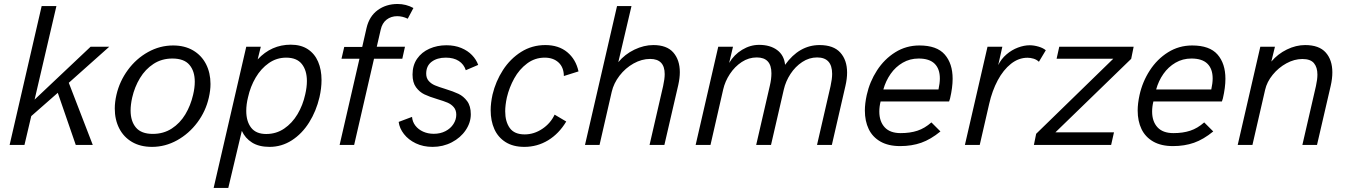

<svg xmlns="http://www.w3.org/2000/svg" viewBox="-20 -720 6692 954"><path d="M27.8 0 187 -689.9H260.3L151.9 -225.1L430.2 -487.8H522.9L321.8 -308.6L440.9 0H356.4L267.1 -258.8L135.3 -143.1L101.6 0Z M550.3 -180.7Q550.3 -212.9 558.6 -249Q574.2 -316.4 615.5 -372.6Q656.7 -428.7 715.6 -461.4Q774.4 -494.1 840.3 -494.1Q897.5 -494.1 939.5 -469.5Q981.4 -444.8 1003.7 -401.4Q1025.9 -357.9 1025.9 -302.7Q1025.9 -271 1017.6 -234.9Q1002.4 -167.5 960.7 -111.6Q918.9 -55.7 859.9 -22.9Q800.8 9.8 735.4 9.8Q677.7 9.8 636 -14.6Q594.2 -39.1 572.3 -82.3Q550.3 -125.5 550.3 -180.7ZM939.5 -249Q947.8 -283.7 947.8 -314Q947.8 -366.7 921.1 -397.9Q894.5 -429.2 836.4 -429.2Q783.7 -429.2 742.9 -402.6Q702.1 -376 675.5 -332Q648.9 -288.1 636.7 -234.9Q628.9 -199.7 628.9 -170.9Q628.9 -117.7 655.5 -86.2Q682.1 -54.7 739.3 -54.7Q792.5 -54.7 833.5 -81.3Q874.5 -107.9 900.9 -151.9Q927.2 -195.8 939.5 -249Z M1203.6 -487.8H1275.9L1260.3 -424.8Q1328.6 -498 1424.8 -498Q1475.1 -498 1509.3 -475.6Q1543.5 -453.1 1560.5 -413.6Q1577.6 -374 1577.6 -322.3Q1577.6 -281.7 1567.4 -236.8Q1551.3 -168 1516.1 -111.8Q1481 -55.7 1430.2 -22.9Q1379.4 9.8 1319.3 9.8Q1266.6 9.8 1232.4 -11.7Q1198.2 -33.2 1181.6 -69.8L1114.3 213.9H1041.5ZM1496.6 -251Q1504.9 -286.6 1504.9 -317.4Q1504.9 -370.1 1479.7 -401.9Q1454.6 -433.6 1401.9 -433.6Q1354.5 -433.6 1315.7 -406.5Q1276.9 -379.4 1250.5 -334.7Q1224.1 -290 1212.4 -236.8Q1203.6 -201.7 1203.6 -168.9Q1203.6 -116.7 1228 -85.4Q1252.4 -54.2 1302.7 -54.2Q1352.5 -54.2 1392.1 -81.1Q1431.6 -107.9 1458.3 -152.6Q1484.9 -197.3 1496.6 -251Z M1766.1 -428.2H1676.8L1690.4 -486.8H1779.8L1801.3 -581.1Q1814.9 -639.2 1856.7 -669.7Q1898.4 -700.2 1955.6 -700.2Q1997.6 -700.2 2034.2 -680.2L2005.9 -627Q1980 -639.6 1953.6 -639.6Q1923.3 -639.6 1901.1 -622.6Q1878.9 -605.5 1871.6 -572.3L1852.1 -487.8H1992.2L1979 -428.2H1838.4L1739.7 0H1667.5Z M1960.9 -114.3 2027.3 -139.2Q2029.3 -114.7 2043.9 -95.7Q2058.6 -76.7 2082.5 -65.9Q2106.4 -55.2 2135.3 -55.2Q2168 -55.2 2193.4 -68.4Q2218.8 -81.5 2232.9 -103.5Q2247.1 -125.5 2247.1 -149.9Q2247.1 -172.9 2234.6 -187.5Q2222.2 -202.1 2203.6 -210Q2185.1 -217.8 2152.8 -227.5Q2113.3 -239.3 2088.9 -251Q2064.5 -262.7 2047.1 -286.4Q2029.8 -310.1 2029.8 -349.6Q2029.8 -395.5 2052.5 -428.2Q2075.2 -460.9 2113.8 -478Q2152.3 -495.1 2198.2 -495.1Q2239.3 -495.1 2271.7 -481.7Q2304.2 -468.3 2325.4 -446Q2346.7 -423.8 2356 -397.5L2294.4 -371.1Q2285.2 -400.4 2259.8 -417Q2234.4 -433.6 2194.8 -433.6Q2152.3 -433.6 2125 -413.3Q2097.7 -393.1 2097.7 -354Q2097.7 -332 2110.1 -317.9Q2122.6 -303.7 2141.1 -295.9Q2159.7 -288.1 2191.9 -278.3Q2232.9 -265.6 2258.1 -253.7Q2283.2 -241.7 2301.3 -217.3Q2319.3 -192.9 2319.3 -152.3Q2319.3 -110.8 2293.9 -73.2Q2268.6 -35.6 2224.9 -12.9Q2181.2 9.8 2129.4 9.8Q2083 9.8 2046.1 -7.8Q2009.3 -25.4 1987.1 -54Q1964.8 -82.5 1960.9 -114.3Z M2418 -172.4Q2418 -207.5 2427.2 -250Q2442.9 -315.9 2479.2 -372.1Q2515.6 -428.2 2569.6 -462.2Q2623.5 -496.1 2689.9 -496.1Q2755.9 -496.1 2798.6 -460.7Q2841.3 -425.3 2854.5 -365.2L2781.7 -342.3Q2781.2 -385.7 2755.1 -409.7Q2729 -433.6 2686.5 -433.6Q2637.7 -433.6 2598.9 -404.5Q2560.1 -375.5 2535.2 -330.6Q2510.3 -285.6 2498.5 -235.8Q2490.2 -196.8 2490.2 -167Q2490.2 -115.7 2512.9 -84Q2535.6 -52.2 2586.9 -52.2Q2633.3 -52.2 2674.3 -79.6Q2715.3 -106.9 2735.8 -150.4L2793.5 -116.2Q2757.3 -55.7 2703.4 -22.9Q2649.4 9.8 2585.4 9.8Q2529.8 9.8 2492.2 -13.9Q2454.6 -37.6 2436.3 -78.6Q2418 -119.6 2418 -172.4Z M3045.9 -689.9H3117.7L3052.2 -411.1Q3085 -450.7 3132.3 -473.4Q3179.7 -496.1 3226.1 -496.1Q3293.5 -496.1 3325.7 -459Q3357.9 -421.9 3357.9 -361.3Q3357.9 -332.5 3350.1 -297.4L3281.2 0H3207.5L3274.9 -292.5Q3282.7 -328.1 3282.7 -351.6Q3282.7 -427.2 3210.4 -427.2Q3168.5 -427.2 3127.9 -404.5Q3087.4 -381.8 3058.3 -344Q3029.3 -306.2 3019.5 -263.7L2959 0H2886.7Z M3548.8 -487.8H3622.1L3603 -407.2Q3627 -448.2 3667.5 -472.7Q3708 -497.1 3751.5 -497.1Q3806.6 -497.1 3841.3 -471.4Q3876 -445.8 3880.9 -397.9Q3951.2 -496.1 4052.2 -496.1Q4121.6 -496.1 4155.3 -458.7Q4189 -421.4 4189 -359.4Q4189 -328.6 4180.7 -293L4113.3 0H4039.6L4106.9 -292.5Q4114.7 -328.1 4114.7 -353Q4114.7 -434.6 4040 -434.6Q4000.5 -434.6 3966.1 -411.9Q3931.6 -389.2 3907.7 -352.5Q3883.8 -315.9 3874.5 -274.9L3811 0H3737.3L3805.2 -294.4Q3813 -327.1 3813 -356Q3813 -434.6 3740.2 -434.6Q3700.2 -434.6 3665.5 -411.9Q3630.9 -389.2 3606.7 -352.5Q3582.5 -315.9 3573.2 -274.9L3510.3 0H3436.5Z M4277.3 -170.9Q4277.3 -205.6 4286.6 -248Q4301.3 -314 4337.6 -370.1Q4374 -426.3 4428.2 -460.2Q4482.4 -494.1 4548.3 -494.1Q4634.8 -494.1 4674.1 -449.2Q4713.4 -404.3 4713.4 -328.6Q4713.4 -285.6 4700.7 -231L4695.8 -215.8H4355.5Q4349.1 -190.4 4349.1 -165.5Q4349.1 -116.7 4375.7 -87.6Q4402.3 -58.6 4455.1 -58.6Q4502.4 -58.6 4538.6 -70.6Q4574.7 -82.5 4607.9 -111.8L4652.8 -66.9Q4604.5 -27.3 4557.4 -10.7Q4510.3 5.9 4452.6 5.9Q4394 5.9 4354.7 -16.6Q4315.4 -39.1 4296.4 -78.6Q4277.3 -118.2 4277.3 -170.9ZM4643.1 -275.4Q4649.9 -306.6 4649.9 -330.1Q4649.9 -377.9 4623.8 -403.6Q4597.7 -429.2 4544.4 -429.2Q4501 -429.2 4465.3 -408.4Q4429.7 -387.7 4405.3 -352.8Q4380.9 -317.9 4369.1 -275.4Z M4886.7 -487.8H4960.4L4939.9 -396.5Q4954.6 -427.2 4981 -449.7Q5007.3 -472.2 5037.8 -483.6Q5068.4 -495.1 5096.2 -495.1Q5117.2 -495.1 5140.4 -488.3Q5163.6 -481.4 5176.3 -470.2L5142.1 -413.1Q5130.9 -423.8 5115.5 -428.5Q5100.1 -433.1 5085.4 -433.1Q5041.5 -433.1 5003.4 -403.1Q4965.3 -373 4937.5 -321Q4909.7 -269 4895 -204.1L4848.1 0H4774.4Z M5612.8 -487.8 5600.6 -427.7 5224.1 -62.5H5515.1L5501 0H5117.2L5128.4 -55.2L5511.7 -428.2H5230L5243.2 -487.8Z M5632.8 -170.9Q5632.8 -205.6 5642.1 -248Q5656.7 -314 5693.1 -370.1Q5729.5 -426.3 5783.7 -460.2Q5837.9 -494.1 5903.8 -494.1Q5990.2 -494.1 6029.5 -449.2Q6068.8 -404.3 6068.8 -328.6Q6068.8 -285.6 6056.2 -231L6051.3 -215.8H5710.9Q5704.6 -190.4 5704.6 -165.5Q5704.6 -116.7 5731.2 -87.6Q5757.8 -58.6 5810.5 -58.6Q5857.9 -58.6 5894 -70.6Q5930.2 -82.5 5963.4 -111.8L6008.3 -66.9Q5960 -27.3 5912.8 -10.7Q5865.7 5.9 5808.1 5.9Q5749.5 5.9 5710.2 -16.6Q5670.9 -39.1 5651.9 -78.6Q5632.8 -118.2 5632.8 -170.9ZM5998.5 -275.4Q6005.4 -306.6 6005.4 -330.1Q6005.4 -377.9 5979.2 -403.6Q5953.1 -429.2 5899.9 -429.2Q5856.4 -429.2 5820.8 -408.4Q5785.2 -387.7 5760.7 -352.8Q5736.3 -317.9 5724.6 -275.4Z M6242.2 -487.8H6314.9L6296.9 -414.1Q6329.1 -452.1 6374.3 -474.1Q6419.4 -496.1 6464.8 -496.1Q6534.2 -496.1 6567.1 -459.2Q6600.1 -422.4 6600.1 -360.4Q6600.1 -329.1 6591.8 -293L6523.9 0H6451.2L6518.6 -292.5Q6525.9 -325.2 6525.9 -349.6Q6525.9 -385.3 6508.8 -406Q6491.7 -426.8 6451.2 -426.8Q6411.1 -426.8 6371.8 -405.3Q6332.5 -383.8 6303.7 -348.4Q6274.9 -313 6266.1 -273.9L6203.1 0H6129.9Z"/></svg>

Font: Acari Sans
Style: Italic
Weight: 400
Italic angle: -13°
Designer: Alfredo Marco Pradil and Stefan Peev
Foundry: Hanken Design Co.
Version: Version 1.045;January 11, 2019;FontCreator 11.5.0.2425 64-bi